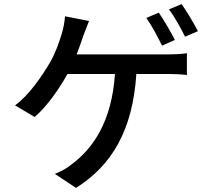

<svg xmlns="http://www.w3.org/2000/svg" viewBox="-20 -858 1040 942"><path d="M951 -705C933 -741 897 -801 871 -838L809 -812C837 -775 867 -720 888 -678L951 -705ZM838 -662C818 -701 784 -760 759 -796L698 -770C725 -732 755 -675 775 -634L838 -662ZM649 -495H805C829 -495 865 -494 897 -490V-597C867 -592 827 -591 802 -591H356C369 -624 380 -657 389 -683C397 -704 407 -731 417 -755L299 -778C297 -750 291 -718 282 -689C270 -651 253 -599 225 -551C189 -490 125 -393 54 -341L150 -284C209 -334 270 -421 311 -495H544C528 -259 435 -129 333 -53C311 -34 281 -17 249 -5L353 64C529 -47 631 -219 649 -495Z"/></svg>

Font: Glow Sans SC Normal Medium
Style: Regular
Weight: 600
Designer: Ryoko NISHIZUKA (kana, bopomofo & ideographs); Paul D. Hunt (Latin, Greek & Cyrillic); Sandoll Communications, Soo-young
Version: Version 0.93